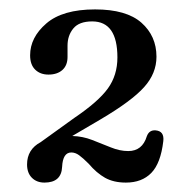

<svg xmlns="http://www.w3.org/2000/svg" viewBox="-20 -734 406 408"><path d="M37.5 -384.5Q37.5 -416.5 66.5 -432L138 -483.5Q189 -518 209.2 -546Q229.5 -574 229.5 -612Q229.5 -688.5 176 -688.5Q148 -688.5 135.8 -673.5Q123.5 -658.5 123.5 -637V-613Q123.5 -595 112.5 -585.2Q101.5 -575.5 83 -575.5Q65.5 -575.5 54.8 -586Q44 -596.5 44 -616.5Q44 -654.5 78.5 -684.2Q113 -714 182 -714Q248.5 -714 280.5 -685.8Q312.5 -657.5 312.5 -613.5Q312.5 -578 286.2 -548.8Q260 -519.5 194 -480.5L133.5 -445Q155.5 -444.5 176 -436.5Q196.5 -428.5 215.5 -420.8Q234.5 -413 252.5 -413Q282.5 -413 292 -444.5Q297 -458 310.5 -457Q329.5 -455.5 327 -434Q321.5 -387 301.5 -366.5Q281.5 -346 247.5 -346Q221.5 -346 203.2 -356.2Q185 -366.5 168.5 -386Q156 -398.5 148 -404.2Q140 -410 131.5 -410Q113.5 -410 112 -379.5Q110.5 -346 74.5 -346Q58 -346 47.8 -356.2Q37.5 -366.5 37.5 -384.5Z"/></svg>

Font: Fraunces 9pt S050
Style: Regular
Weight: 400
Version: Version 1.000; ttfautohint (v1.8.3)